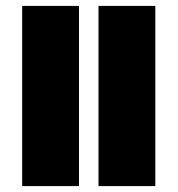

<svg xmlns="http://www.w3.org/2000/svg" viewBox="-20 -629 600 649"><path d="M313 0H505V-609H313ZM55 0H247V-609H55Z"/></svg>

Font: Noto Sans Hebrew ExtraCondensed Black
Style: Regular
Weight: 900
Width: 2
Designer: Monotype Design Team
Foundry: Monotype Imaging Inc.
Version: Version 2.004